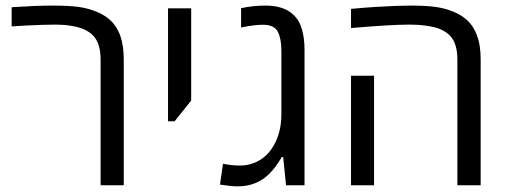

<svg xmlns="http://www.w3.org/2000/svg" viewBox="-20 -660 1813 684"><path d="M338.4 0V-447.8Q338.4 -505.4 312 -533Q285.6 -560.5 233.4 -567.9Q221.7 -570.3 207.8 -571.3Q193.8 -572.3 178.2 -572.3Q159.2 -572.3 130.9 -571.5Q102.5 -570.8 73.2 -569.1Q43.9 -567.4 21.5 -565.9V-634.3Q64.9 -637.2 101.1 -638.7Q137.2 -640.1 167 -640.1Q225.6 -640.1 260.3 -635.3Q294.9 -630.4 325.2 -617.7Q355.5 -605 375.5 -585.7Q395.5 -566.4 407.7 -535.2Q414.6 -515.6 417.7 -494.6Q420.9 -473.6 420.9 -447.8V0Z M578.6 -228V-630.4H661.1V-301.8L602.1 -228Z M827.1 3.9Q814 3.9 798.1 2.2Q782.2 0.5 763.7 -2.4L774.4 -76.7Q788.6 -73.7 803.5 -72Q818.4 -70.3 834.5 -70.3Q872.6 -70.3 903.8 -88.6Q935.1 -106.9 954.6 -140.6Q967.8 -163.1 975.1 -191.4Q982.4 -219.7 982.4 -253.9V-480.5Q982.4 -522 969.7 -546.9Q957 -571.8 917 -571.8Q899.9 -571.8 880.9 -569.3Q861.8 -566.9 838.9 -562V-630.9Q881.8 -640.1 924.8 -640.1Q958 -640.1 982.2 -632.3Q1006.3 -624.5 1022.5 -609.9Q1045.4 -589.8 1055.2 -557.1Q1064.9 -524.4 1064.9 -482.9V0H999L988.8 -100.6H983.9Q973.1 -82 961.4 -66.4Q949.7 -50.8 939.5 -41Q918.5 -19.5 889.9 -7.8Q861.3 3.9 827.1 3.9Z M1609.4 0V-447.8Q1609.4 -504.9 1583.7 -532.2Q1558.1 -559.6 1506.8 -566.9Q1495.1 -569.3 1476.8 -570.8Q1458.5 -572.3 1435.1 -572.3Q1404.3 -572.3 1354.2 -569.3Q1304.2 -566.4 1230.5 -560.1V-628.4Q1253.4 -630.9 1275.4 -632.3Q1297.4 -633.8 1317.9 -635.3Q1356.9 -637.7 1387.9 -638.9Q1418.9 -640.1 1442.4 -640.1Q1497.6 -640.1 1532 -635.3Q1566.4 -630.4 1596.7 -617.7Q1627 -605 1647 -585.4Q1667 -565.9 1678.7 -535.2Q1686 -515.6 1689.2 -494.6Q1692.4 -473.6 1692.4 -447.8V0ZM1230.5 0V-390.1H1312.5V0Z"/></svg>

Font: Wonky
Style: Regular
Weight: 400
Designer: Monotype Design Team
Foundry: Monotype Imaging Inc.
Version: Version 3.000